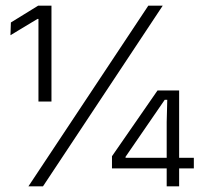

<svg xmlns="http://www.w3.org/2000/svg" viewBox="-20 -659 715 679"><path d="M116 -300V-592H112.5L17 -534.5L18.5 -579.5L115 -639H162V-300ZM80.5 0 504.5 -639H555.5L132 0ZM569.5 0V-227.5L571.5 -306H562.5L424 -104.5V-86.5L402.5 -101H665.5V-63.5H376V-106.5L537 -339H613.5V0Z"/></svg>

Font: Anek Odia Medium Light
Style: Regular
Weight: 300
Version: Version 1.003